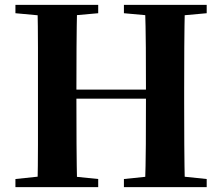

<svg xmlns="http://www.w3.org/2000/svg" viewBox="-20 -764 907 784"><path d="M43 0V-33L195 -49H224L381 -33V0ZM133 0Q135 -86 135 -173Q135 -260 135 -349V-394Q135 -483 135 -570Q135 -657 133 -744H295Q293 -658 292.5 -570.5Q292 -483 292 -394V-365Q292 -267 292.5 -177Q293 -87 295 0ZM214 -361V-398H654V-361ZM486 0V-33L641 -49H670L824 -33V0ZM572 0Q575 -86 575.5 -175Q576 -264 576 -365V-394Q576 -483 575.5 -570Q575 -657 572 -744H735Q733 -658 732.5 -570.5Q732 -483 732 -394V-349Q732 -262 732.5 -174.5Q733 -87 735 0ZM43 -710V-744H381V-710L224 -696H195ZM486 -710V-744H824V-710L670 -696H641Z"/></svg>

Font: Noto Serif JP ExtraBold
Style: Regular
Weight: 800
Designer: Ryoko NISHIZUKA 西塚涼子 (kana & ideographs); Frank Grießhammer (Latin, Greek & Cyrillic); Wenlong ZHANG 张文龙 (bopomofo); San
Foundry: Adobe
Version: Version 2.003-H1;hotconv 1.1.1;makeotfexe 2.6.0